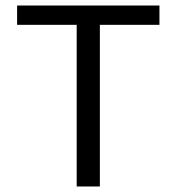

<svg xmlns="http://www.w3.org/2000/svg" viewBox="-20 -676 640 696"><path d="M258 0V-586H42V-656H558V-586H342V0Z"/></svg>

Font: Source Code Pro ExtraLight
Style: Regular
Weight: 200
Monospace: yes
Designer: Paul D. Hunt, Teo Tuominen
Foundry: Adobe
Version: Version 1.026;hotconv 1.1.0;makeotfexe 2.6.0